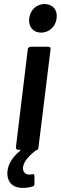

<svg xmlns="http://www.w3.org/2000/svg" viewBox="-20 -743 302 953"><path d="M184 -581C224 -581 256 -611 261 -652C267 -694 241 -723 201 -723C162 -723 130 -694 125 -652C120 -611 144 -581 184 -581ZM94 96C92 66 119 33 159 3C163 1 165 0 167 0C169 0 170 -5 171 -12L231 -499C232 -506 228 -511 221 -511H132C125 -511 119 -506 118 -499L59 -12C58 -5 62 0 69 0H78C81 0 82 3 79 6C31 46 13 88 17 128C25 199 101 195 141 183C149 180 151 176 151 168V131C151 122 146 120 138 122C116 127 97 120 94 96Z"/></svg>

Font: Barlow Semi Condensed SemiBold
Style: Italic
Weight: 600
Width: 4
Italic angle: -7°
Designer: Jeremy Tribby
Foundry: Tribby Type
Version: Version 1.422;hotconv 1.0.109;makeotfexe 2.5.65596